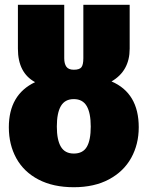

<svg xmlns="http://www.w3.org/2000/svg" viewBox="-20 -764 618 804"><path d="M561 -231Q561 -160 529.5 -103Q498 -46 436.5 -13Q375 20 289 20Q203 20 141.5 -12Q80 -44 48.5 -101Q17 -158 17 -231Q17 -368 127 -420Q55 -459 55 -560V-744H249V-520Q249 -497 258 -484.5Q267 -472 289 -472Q313 -472 321 -482.5Q329 -493 329 -520V-744H523V-560Q523 -467 447 -423Q561 -374 561 -231ZM360 -234Q360 -291 343 -320Q326 -349 289 -349Q252 -349 235 -320Q218 -291 218 -234Q218 -178 235 -149.5Q252 -121 289 -121Q327 -121 343.5 -149Q360 -177 360 -234Z"/></svg>

Font: Fira Sans Black
Style: Regular
Weight: 900
Designer: Carrois Corporate & Edenspiekermann AG
Foundry: Carrois Corporate GbR & Edenspiekermann AG
Version: Version 4.203